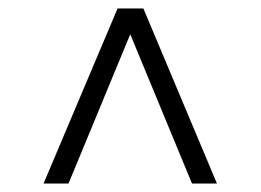

<svg xmlns="http://www.w3.org/2000/svg" viewBox="-20 -577 616 454"><path d="M83 -143 258 -557H319L493 -143H434L288 -496L142 -143Z"/></svg>

Font: Modern
Style: Small
Weight: 400
Designer: Julieta Ulanovsky
Foundry: Julieta Ulanovsky
Version: Version 8.000